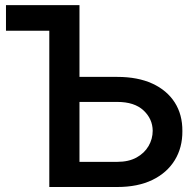

<svg xmlns="http://www.w3.org/2000/svg" viewBox="-20 -748 775 768"><path d="M284.7 -727.5V-625H3.9V-727.5ZM258.8 -440.4H449.2Q531.2 -440.4 589.6 -413.6Q647.9 -386.7 679 -338.1Q710 -289.6 709.5 -223.6Q710 -157.7 679 -107.2Q647.9 -56.6 589.6 -28.3Q531.2 0 449.2 0H177.2V-727.5H297.9V-100.6H449.2Q494.6 -100.6 526.1 -117.9Q557.6 -135.3 574.2 -163.8Q590.8 -192.4 590.8 -225.1Q590.3 -272.5 554 -306.4Q517.6 -340.3 449.2 -340.3H258.8Z"/></svg>

Font: Inter Cardless Tabular Medium
Style: Regular
Weight: 500
Designer: Rasmus Andersson
Foundry: rsms
Version: Version 4.000;git-4fc901f